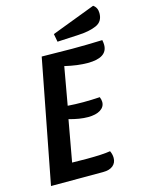

<svg xmlns="http://www.w3.org/2000/svg" viewBox="-125 -919 747 994"><g transform="rotate(-15 248.0 -422.5)"><path d="M477 -635Q477 -566 371 -566Q317 -566 249 -582L213 -379Q253 -376 296 -376Q338 -376 385 -379Q391 -364 391 -352Q391 -326 367 -310.5Q343 -295 300 -295Q256 -295 199 -311L159 -89Q185 -88 237 -88Q323 -88 364 -95Q373 -76 373 -57Q373 -31 354.5 -15.5Q336 0 301 0H22L149 -660Q259 -658 312 -658Q392 -658 474 -661Q477 -646 477 -635ZM496 -800Q496 -755 459 -738.5Q422 -722 363 -719L248 -713L240 -756L474 -845Q496 -830 496 -800Z"/></g></svg>

Font: Sansita
Style: Italic
Weight: 400
Italic angle: -11°
Designer: Pablo Cosgaya
Foundry: Omnibus-Type
Version: Version 1.006